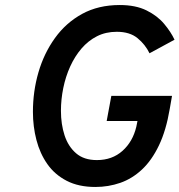

<svg xmlns="http://www.w3.org/2000/svg" viewBox="-20 -732 714 764"><path d="M359.5 12Q293 12 245.5 -12.5Q198 -37 168.5 -79Q139 -121 125 -174.8Q111 -228.5 111 -287Q111 -368.5 133 -444.2Q155 -520 198.8 -580.8Q242.5 -641.5 307 -676.8Q371.5 -712 456.5 -712Q520 -712 563.2 -690.5Q606.5 -669 633.2 -637Q660 -605 674.5 -574L575 -520Q558 -555 527.2 -580.2Q496.5 -605.5 444.5 -605.5Q401 -605.5 366 -587.8Q331 -570 304.2 -538.8Q277.5 -507.5 259.2 -467.2Q241 -427 231.8 -381.8Q222.5 -336.5 222.5 -291Q222.5 -237.5 237 -193.2Q251.5 -149 282.8 -122Q314 -95 365.5 -95Q426.5 -95 467.5 -131.8Q508.5 -168.5 522.5 -228L527 -250.5H404.5L423 -350.5H664.5L655.5 -299Q641 -213 612.5 -153.5Q584 -94 545 -57.5Q506 -21 458.8 -4.5Q411.5 12 359.5 12Z"/></svg>

Font: Overpass SemiBold
Style: Italic
Weight: 600
Italic angle: -10°
Designer: Delve Withrington, Dave Bailey, Thomas Jockin
Foundry: Delve Fonts LLC
Version: Version 4.000